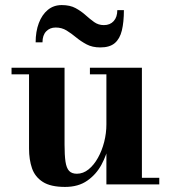

<svg xmlns="http://www.w3.org/2000/svg" viewBox="-20 -727 674 757"><path d="M236.5 10Q179.5 10 148.8 -9.8Q118 -29.5 106.2 -63.5Q94.5 -97.5 94.5 -141V-434H25.5V-460H234.5V-157Q234.5 -115 238.2 -89.8Q242 -64.5 252.5 -53.2Q263 -42 283 -42Q308 -42 329.2 -59.2Q350.5 -76.5 366.2 -104.8Q382 -133 390.8 -167.5Q399.5 -202 399.5 -236.5L418.5 -237Q418.5 -202 409.8 -159.2Q401 -116.5 380.2 -78Q359.5 -39.5 324.2 -14.8Q289 10 236.5 10ZM399.5 0V-434H334.5V-460H539.5V-26H608V0ZM375.5 -540Q344 -540 321.5 -552Q299 -564 280.2 -579.5Q261.5 -595 242.5 -606.8Q223.5 -618.5 199.5 -618.5Q176.5 -618.5 162 -603.2Q147.5 -588 147.5 -560H120.5Q120.5 -602.5 133 -635.8Q145.5 -669 168.5 -688Q191.5 -707 223.5 -707Q256 -707 278 -695Q300 -683 317.2 -667.5Q334.5 -652 351.2 -640Q368 -628 389.5 -628Q414 -628 428.2 -643.8Q442.5 -659.5 442.5 -687H468.5Q468.5 -640 460.5 -607Q452.5 -574 432.5 -557Q412.5 -540 375.5 -540Z"/></svg>

Font: Bodoni Moda SC 9pt
Style: Bold
Weight: 700
Designer: Owen Earl
Foundry: indestructible type
Version: Version 2.005